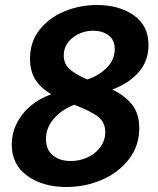

<svg xmlns="http://www.w3.org/2000/svg" viewBox="-20 -736 630 768"><path d="M537 -223Q537 -153 496 -99.5Q455 -46 388 -17Q321 12 245 12Q152 12 89.5 -32.5Q27 -77 27 -158Q27 -223 69 -277.5Q111 -332 185 -359Q145 -382 122.5 -416Q100 -450 100 -501Q100 -568 138 -616.5Q176 -665 237.5 -690.5Q299 -716 368 -716Q456 -716 515 -675Q574 -634 574 -555Q574 -492 534.5 -447Q495 -402 429 -378Q479 -354 508 -318Q537 -282 537 -223ZM235 -514Q235 -480 259 -459Q283 -438 329 -418Q377 -434 408 -466Q439 -498 439 -539Q439 -576 414.5 -594.5Q390 -613 353 -613Q306 -613 270.5 -585Q235 -557 235 -514ZM401 -207Q401 -248 370.5 -270.5Q340 -293 277 -317Q226 -297 195 -261Q164 -225 164 -180Q164 -137 191.5 -114.5Q219 -92 263 -92Q300 -92 331.5 -107Q363 -122 382 -148.5Q401 -175 401 -207Z"/></svg>

Font: Bitter Pro
Style: Bold Italic
Weight: 700
Italic angle: -9°
Designer: Sol Matas, and Bitter project Authors
Foundry: Sol Matas
Version: Version 1.010